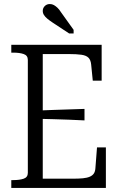

<svg xmlns="http://www.w3.org/2000/svg" viewBox="-20 -932 590 952"><path d="M505 -201V0H36V-39H46Q77 -39 97.5 -46Q118 -53 118 -75V-635Q118 -657 97.5 -664Q77 -671 46 -671H36V-710H484V-532H440L432 -612Q430 -634 419 -645.5Q408 -657 384 -660.5Q360 -664 320 -664H192V-46H341Q370 -46 391 -48Q412 -50 425.5 -56Q439 -62 445.5 -72Q452 -82 453 -98L461 -201ZM168 -384Q208 -386 246.5 -387Q285 -388 323 -389.5Q361 -391 399 -392V-335Q361 -337 323 -338.5Q285 -340 246.5 -341Q208 -342 168 -343ZM282 -872Q274 -885 265 -893.5Q256 -902 247 -907Q238 -912 227 -912Q212 -912 202 -902Q192 -892 192 -878Q192 -867 198 -857.5Q204 -848 215 -839Q226 -830 241 -820L323 -766H345V-784Z"/></svg>

Font: Roboto Serif 28pt Condensed Light
Style: Regular
Weight: 300
Width: 3
Designer: Greg Gazdowicz
Foundry: Commercial Type
Version: Version 1.008